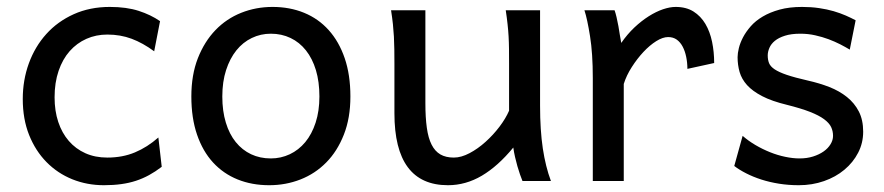

<svg xmlns="http://www.w3.org/2000/svg" viewBox="-20 -528 2579 560"><path d="M451.7 -41.5Q433.1 -27.3 414.8 -17.3Q396.5 -7.3 376.5 -0.7Q356.4 5.9 333.5 9Q310.5 12.2 283.2 12.2Q233.9 12.2 190.9 -5.1Q147.9 -22.5 115.7 -55.2Q83.5 -87.9 64.9 -134.3Q46.4 -180.7 46.4 -239.3Q46.4 -294.4 64.2 -343.3Q82 -392.1 115 -428.7Q147.9 -465.3 195.1 -486.6Q242.2 -507.8 300.3 -507.8Q349.1 -507.8 384.5 -496.3Q419.9 -484.9 446.8 -466.3L429.7 -378.4Q396.5 -402.8 363.8 -415Q331.1 -427.2 293 -427.2Q260.3 -427.2 232.2 -414.8Q204.1 -402.3 183.3 -378.9Q162.6 -355.5 150.9 -321.3Q139.2 -287.1 139.2 -244.1Q139.2 -204.6 149.9 -172.4Q160.6 -140.1 180.7 -116.9Q200.7 -93.8 229 -81.1Q257.3 -68.4 293 -68.4Q337.4 -68.4 373.5 -83.5Q409.7 -98.6 441.9 -127Z M628.4 -246.6Q628.4 -204.1 638.7 -170.4Q648.9 -136.7 667.7 -113.5Q686.5 -90.3 712.4 -78.1Q738.3 -65.9 770 -65.9Q799.3 -65.9 825.2 -78.1Q851.1 -90.3 870.4 -113.5Q889.6 -136.7 900.6 -170.4Q911.6 -204.1 911.6 -246.6Q911.6 -289.6 901.4 -323.5Q891.1 -357.4 872.3 -381.1Q853.5 -404.8 827.4 -417.2Q801.3 -429.7 770 -429.7Q740.2 -429.7 714.4 -417.2Q688.5 -404.8 669.4 -381.1Q650.4 -357.4 639.4 -323.5Q628.4 -289.6 628.4 -246.6ZM538.1 -246.6Q538.1 -309.6 557.1 -358.2Q576.2 -406.7 608.4 -440.2Q640.6 -473.6 683.6 -490.7Q726.6 -507.8 774.9 -507.8Q825.2 -507.8 866.9 -490.7Q908.7 -473.6 938.7 -440.2Q968.8 -406.7 985.4 -358.2Q1002 -309.6 1002 -246.6Q1002 -183.6 982.9 -135.3Q963.9 -86.9 931.6 -54.2Q899.4 -21.5 856.4 -4.6Q813.5 12.2 765.1 12.2Q714.8 12.2 673.1 -4.6Q631.3 -21.5 601.3 -54.2Q571.3 -86.9 554.7 -135.3Q538.1 -183.6 538.1 -246.6Z M1503.9 0Q1500.5 -8.3 1496.6 -19.5Q1492.7 -30.8 1489 -43.5Q1485.4 -56.2 1482.2 -70.1Q1479 -84 1477.1 -97.7Q1432.6 -43.5 1385.5 -15.6Q1338.4 12.2 1286.6 12.2Q1130.4 12.2 1130.4 -197.8V-341.8Q1130.4 -365.2 1130.1 -384.3Q1129.9 -403.3 1128.9 -421.1Q1127.9 -439 1126 -457.5Q1124 -476.1 1120.6 -498H1220.7V-227.1Q1220.7 -185.5 1224.9 -155.5Q1229 -125.5 1238.8 -106.2Q1248.5 -86.9 1264.4 -77.6Q1280.3 -68.4 1303.7 -68.4Q1325.2 -68.4 1349.6 -81.3Q1374 -94.2 1396.2 -114.3Q1418.5 -134.3 1436.8 -158.4Q1455.1 -182.6 1464.8 -205.1V-341.8Q1464.8 -365.7 1464.6 -385Q1464.4 -404.3 1463.4 -421.9Q1462.4 -439.5 1460.4 -457.5Q1458.5 -475.6 1455.1 -498H1555.2V-219.7Q1555.2 -148.4 1563.2 -95Q1571.3 -41.5 1586.9 0Z M1709 0V-300.3Q1709 -372.6 1700.9 -422.6Q1692.9 -472.7 1684.6 -498H1772.5Q1775.4 -490.2 1778.3 -477.8Q1781.2 -465.3 1783.7 -451.7Q1786.1 -438 1788.1 -424.8L1792 -402.8Q1809.6 -428.2 1830.3 -447.8Q1851.1 -467.3 1872.3 -480.7Q1893.6 -494.1 1913.8 -501Q1934.1 -507.8 1950.7 -507.8Q1981.4 -507.8 2002.7 -494.4Q2023.9 -481 2037.4 -458.3Q2050.8 -435.5 2056.9 -406Q2063 -376.5 2063 -344.2L1984.9 -327.1Q1984.9 -345.2 1981.4 -362.1Q1978 -378.9 1971.2 -391.8Q1964.4 -404.8 1953.9 -412.4Q1943.4 -419.9 1928.7 -419.9Q1913.1 -419.9 1894 -408Q1875 -396 1856.7 -376.5Q1838.4 -356.9 1822.8 -332.5Q1807.1 -308.1 1799.3 -283.2V0Z M2458.5 -383.3Q2446.3 -390.6 2430.7 -398.7Q2415 -406.7 2396.7 -413.6Q2378.4 -420.4 2357.7 -425Q2336.9 -429.7 2314.5 -429.7Q2287.6 -429.7 2269.3 -423.8Q2251 -418 2240 -408.9Q2229 -399.9 2224.1 -388.4Q2219.2 -377 2219.2 -366.2Q2219.2 -353.5 2223.1 -343.8Q2227.1 -334 2239.5 -325.7Q2252 -317.4 2274.9 -309.6Q2297.9 -301.8 2336.4 -293Q2369.6 -285.6 2398.9 -274.2Q2428.2 -262.7 2450.2 -245.1Q2472.2 -227.5 2484.9 -202.9Q2497.6 -178.2 2497.6 -144Q2497.6 -110.8 2482.9 -82.5Q2468.3 -54.2 2442.9 -33Q2417.5 -11.7 2383.3 0.2Q2349.1 12.2 2309.6 12.2Q2279.8 12.2 2252.2 7.8Q2224.6 3.4 2200.4 -4.4Q2176.3 -12.2 2156.2 -22.5Q2136.2 -32.7 2121.6 -43.9L2146 -131.8Q2162.6 -117.2 2183.3 -105Q2204.1 -92.8 2226.1 -84Q2248 -75.2 2270.3 -70.6Q2292.5 -65.9 2312 -65.9Q2333.5 -65.9 2351.3 -71.5Q2369.1 -77.1 2382.1 -86.2Q2395 -95.2 2402.3 -107.2Q2409.7 -119.1 2409.7 -131.8Q2409.7 -145.5 2404.1 -157.5Q2398.4 -169.4 2383.5 -180.4Q2368.7 -191.4 2342.5 -201.7Q2316.4 -211.9 2275.4 -222.2Q2231 -232.9 2202.9 -247.6Q2174.8 -262.2 2158.9 -279.8Q2143.1 -297.4 2137.2 -317.9Q2131.3 -338.4 2131.3 -361.3Q2131.3 -372.6 2135 -387.7Q2138.7 -402.8 2147.2 -419.2Q2155.8 -435.5 2169.7 -451.4Q2183.6 -467.3 2204.6 -479.7Q2225.6 -492.2 2253.9 -500Q2282.2 -507.8 2319.3 -507.8Q2345.7 -507.8 2368.9 -504.4Q2392.1 -501 2411.4 -495.4Q2430.7 -489.7 2446.8 -482.7Q2462.9 -475.6 2475.6 -468.8Z"/></svg>

Font: Andika Viet
Style: Regular
Weight: 400
Designer: Victor Gaultney, Annie Olsen, Julie Remington, Don Collingsworth, Eric Hays, Becca Hirsbrunner
Foundry: SIL International
Version: Version 5.000